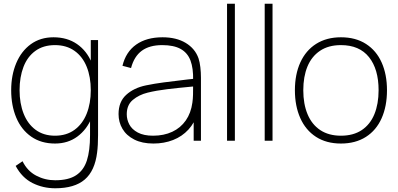

<svg xmlns="http://www.w3.org/2000/svg" viewBox="-20 -755 2136 1030"><path d="M276 255Q210.5 255 154.2 226.8Q98 198.5 64 135L101 110Q126.5 162 173.8 187Q221 212 276 212Q347.5 212 388.2 185.2Q429 158.5 446 106Q463 53.5 463 -30V-168H467V-540H506V-30Q506 25.5 501 63Q489 161.5 434.5 208.2Q380 255 276 255ZM275 15Q200.5 15 147.5 -22Q94.5 -59 67.2 -124Q40 -189 40 -271Q40 -351.5 67 -416Q94 -480.5 145.2 -517.8Q196.5 -555 267 -555Q340.5 -555 393 -518.8Q445.5 -482.5 472.2 -418.2Q499 -354 499 -271Q499 -189.5 472.5 -124.8Q446 -60 395.2 -22.5Q344.5 15 275 15ZM275 -27Q336.5 -27 379.8 -58.5Q423 -90 445 -145.2Q467 -200.5 467 -271Q467 -342.5 445 -397Q423 -451.5 379.8 -482.2Q336.5 -513 275 -513Q212.5 -513 169.8 -482Q127 -451 106 -396.2Q85 -341.5 85 -271Q85 -200.5 106.8 -145.2Q128.5 -90 171.2 -58.5Q214 -27 275 -27Z M803 15Q742.5 15 700.2 -6.5Q658 -28 637 -63.8Q616 -99.5 616 -143Q616 -209 657 -246.2Q698 -283.5 763 -297Q809 -306.5 857.2 -312.8Q905.5 -319 984.5 -328.5Q998.5 -330 1010.2 -331.2Q1022 -332.5 1031 -334L1016 -324Q1017.5 -389 1001.8 -430.5Q986 -472 949 -492.5Q912 -513 850 -513Q782 -513 740.8 -482.8Q699.5 -452.5 683 -390L637 -402Q655 -476.5 710.5 -515.8Q766 -555 852 -555Q926 -555 976.2 -524.8Q1026.5 -494.5 1045 -442Q1051.5 -422.5 1054.8 -394.5Q1058 -366.5 1058 -338V0H1019V-148L1039 -147Q1024.5 -96.5 990.8 -59.8Q957 -23 908.8 -4Q860.5 15 803 15ZM801 -27Q859 -27 904 -48Q949 -69 976.8 -109Q1004.5 -149 1012 -204Q1015 -225 1015.5 -247Q1016 -269 1016 -301.5V-310L1038 -293L1011 -290.5Q935 -283.5 877 -276.5Q819 -269.5 772 -258Q725.5 -246.5 692.8 -219.2Q660 -192 660 -142Q660 -113.5 673.8 -87.2Q687.5 -61 719.2 -44Q751 -27 801 -27Z M1198 0V-735H1240V0Z M1400 0V-735H1442V0Z M1809 15Q1730.5 15 1675 -21Q1619.5 -57 1590.8 -121.8Q1562 -186.5 1562 -271Q1562 -356 1591.2 -420.2Q1620.5 -484.5 1676.2 -519.8Q1732 -555 1809 -555Q1888 -555 1943.5 -519.2Q1999 -483.5 2027.5 -419.5Q2056 -355.5 2056 -271Q2056 -185 2027.2 -120.5Q1998.5 -56 1942.8 -20.5Q1887 15 1809 15ZM1809 -27Q1875.5 -27 1920.8 -57.2Q1966 -87.5 1988.5 -142.5Q2011 -197.5 2011 -271Q2011 -384 1959.5 -448.5Q1908 -513 1809 -513Q1742 -513 1696.8 -482.5Q1651.5 -452 1629.2 -397.8Q1607 -343.5 1607 -271Q1607 -197 1630 -142Q1653 -87 1698.2 -57Q1743.5 -27 1809 -27Z"/></svg>

Font: Hauora
Style: Regular
Weight: 400
Designer: Wayne Shih
Foundry: WCYS
Version: Version 1.001